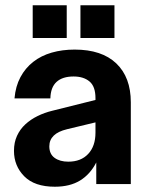

<svg xmlns="http://www.w3.org/2000/svg" viewBox="-20 -698 557 728"><path d="M188 10Q111 10 72 -29.5Q33 -69 33 -126Q33 -158 44.5 -183Q56 -208 76 -226.5Q96 -245 122.5 -258Q149 -271 178 -278L342 -319V-326Q342 -370 319.5 -389Q297 -408 259 -408Q217 -408 194.5 -387.5Q172 -367 171 -325H35Q39 -371 57.5 -405.5Q76 -440 106 -463.5Q136 -487 176 -498.5Q216 -510 263 -510Q366 -510 421 -457.5Q476 -405 476 -310V0H345V-82Q322 -37 283.5 -13.5Q245 10 188 10ZM104 -678H233V-554H104ZM167 -143Q167 -114 187 -99.5Q207 -85 239 -85Q287 -85 314.5 -114.5Q342 -144 342 -195V-234L234 -208Q167 -192 167 -143ZM285 -678H414V-554H285Z"/></svg>

Font: CyStack Display
Style: Bold
Weight: 700
Designer: Weizhong Zhang
Foundry: 本地遙控
Version: Version 1.000;Glyphs 3.1.2 (3151)